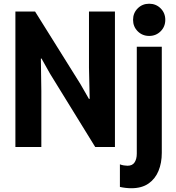

<svg xmlns="http://www.w3.org/2000/svg" viewBox="-20 -781 935 1020"><path d="M61.8 0V-719.7H166.4L407.1 -334.6L452.4 -255.7H456.4L452.7 -421.8V-719.7H590.6V0H485.9L245.8 -389.5L200.5 -470.1H197.1L199.6 -297.9V0ZM677.7 219Q662.8 219 646.9 217.1Q631 215.2 617 212V92Q626.7 96 638 97.7Q649.3 99.5 657.3 99.5Q683.6 99.5 695.1 81.5Q706.7 63.6 706.7 35.2V-532.9H839.5V31.2Q839.5 84.8 821.9 127.2Q804.4 169.7 768.5 194.4Q732.7 219 677.7 219ZM772.5 -590.1Q736.3 -590.1 711.6 -614.8Q686.9 -639.5 686.9 -675.7Q686.9 -711.9 711.6 -736.6Q736.3 -761.2 772.5 -761.2Q808.7 -761.2 833.4 -736.5Q858.1 -711.8 858.1 -675.6Q858.1 -639.4 833.4 -614.8Q808.7 -590.1 772.5 -590.1Z"/></svg>

Font: Reddit Sans Condensed
Style: Regular
Weight: 400
Designer: Stephen Hutchings
Foundry: Reddit
Version: Version 1.014